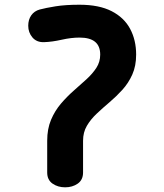

<svg xmlns="http://www.w3.org/2000/svg" viewBox="-20 -795 699 816"><path d="M256.8 1.1Q225.8 1.1 203.2 -14.7Q180.6 -30.6 180.6 -61.8V-196.8Q180.6 -247.1 196.8 -285.6Q213 -324 238.8 -354.3Q264.7 -384.6 293.2 -409.6Q321.8 -434.6 347.6 -458.2Q373.4 -481.8 389.7 -506.9Q405.9 -532.1 405.9 -562.8Q405.9 -599.4 383.9 -617.4Q361.9 -635.3 317.9 -635.3Q282.8 -635.3 242 -626.1Q201.2 -616.9 166.9 -615.8Q135.7 -614.9 117.8 -635.9Q100 -656.9 100 -685.6Q100 -711.4 112.8 -729.8Q125.7 -748.2 148.8 -754.6Q174.4 -761.4 216.4 -768.2Q258.3 -774.9 317.9 -774.9Q401 -774.9 454.3 -747.6Q507.6 -720.2 533.1 -672.3Q558.6 -624.4 558.6 -562.8Q558.6 -514.7 542.3 -478.3Q526.1 -442 500.2 -413.4Q474.2 -384.9 445.8 -360.8Q417.3 -336.7 391.4 -312.3Q365.4 -288 349.2 -260.3Q333 -232.7 333 -196.8V-61.8Q333 -30.6 310.5 -14.7Q288 1.1 256.8 1.1Z"/></svg>

Font: Playpen Sans Deva
Style: Regular
Weight: 400
Designer: Pooja Saxena, Gunjan Panchal, Laura Meseguer, Veronika Burian, José Scaglione
Foundry: TypeTogether
Version: Version 2.000